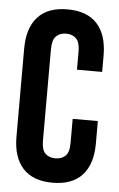

<svg xmlns="http://www.w3.org/2000/svg" viewBox="-52 -745 490 790"><g transform="rotate(5 193.0 -350.0)"><path d="M359 -261V-168Q359 -83 317.5 -37.5Q276 8 195 8Q114 8 72.5 -37.5Q31 -83 31 -168V-532Q31 -617 72.5 -662.5Q114 -708 195 -708Q276 -708 317.5 -662.5Q359 -617 359 -532V-464H255V-539Q255 -577 239.5 -592.5Q224 -608 198 -608Q172 -608 156.5 -592.5Q141 -577 141 -539V-161Q141 -123 156.5 -108Q172 -93 198 -93Q224 -93 239.5 -108Q255 -123 255 -161V-261Z"/></g></svg>

Font: BebasNeueW01-Regular
Style: Regular
Weight: 400
Designer: Ryoichi Tsunekawa
Foundry: Ryoichi Tsunekawa
Version: Version 1.30